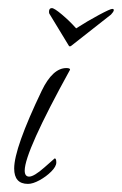

<svg xmlns="http://www.w3.org/2000/svg" viewBox="-20 -448 301 474"><path d="M108 -428Q114 -428 133 -412Q152 -396 168 -378Q196 -396 224 -411Q252 -426 257 -426Q261 -426 261 -423Q261 -421 258.5 -417.5Q256 -414 254 -412L156 -335Q152 -332 150 -335L102 -414Q101 -415 101 -419Q101 -428 108 -428ZM49 6Q15 6 15 -32Q15 -82 83 -224Q110 -280 144 -280Q153 -280 153 -276Q41 -73 41 -27Q41 -12 52 -12Q64 -12 90 -35L115 -57Q119 -57 119 -47Q119 -37 106.5 -24.5Q94 -12 77.5 -3Q61 6 49 6Z"/></svg>

Font: Petemoss
Style: Regular
Weight: 400
Designer: Robert E. Leuschke
Foundry: Robert E. Leuschke
Version: Version 1.010; ttfautohint (v1.8.3)